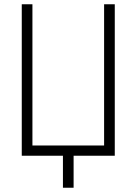

<svg xmlns="http://www.w3.org/2000/svg" viewBox="-20 -730 640 900"><path d="M275 150V0H82V-710H132V-48H468V-710H518V0H325V150Z"/></svg>

Font: Geist Mono ExtraLight
Style: Regular
Weight: 200
Monospace: yes
Designer: Basement.studio, Andrés Briganti, Mateo Zaragoza
Foundry: Basement.studio, Vercel, Andrés Briganti, Guido Ferreyra, Mateo Zaragoza
Version: Version 1.500; ttfautohint (v1.8.4.7-5d5b)